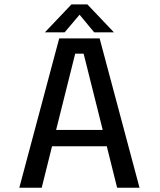

<svg xmlns="http://www.w3.org/2000/svg" viewBox="-20 -880 750 900"><path d="M529 0 480.5 -194.5H224L175.5 0H70.5L257.5 -700H447L634 0ZM332.5 -628.5 243 -271H461.5L372 -628.5ZM514 -728.5H421.5L353 -811L283 -728.5H190.5L315 -859.5H389.5Z"/></svg>

Font: League Mono
Style: Regular
Weight: 400
Width: 6
Designer: Tyler Finck
Foundry: The League of Moveable Type / Tyler Finck
Version: Version 2.300;RELEASE